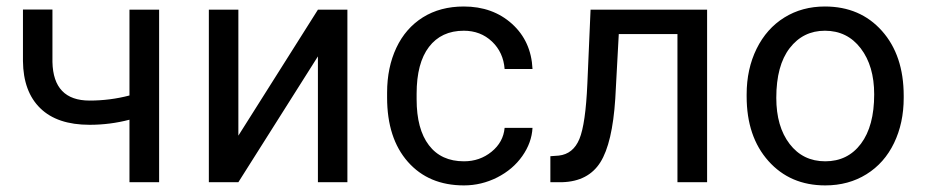

<svg xmlns="http://www.w3.org/2000/svg" viewBox="-20 -558 2832 588"><path d="M467.3 0V-528.3H376.5V-265.6C336.8 -255.2 296.1 -250 254.4 -250C180.2 -250 142.3 -289.4 140.6 -368.2V-528.8H50.3V-371.1C50.9 -308.6 68.6 -260.4 103.3 -226.6C137.9 -192.7 188.3 -175.8 254.4 -175.8C296.1 -175.8 336.8 -181 376.5 -191.4V0Z M953.6 -528.3 710 -142.6V-528.3H619.6V0H710L953.6 -385.3V0H1043.9V-528.3Z M1400.9 -64C1354.3 -64 1318.5 -80.4 1293.5 -113.3C1268.4 -146.2 1255.9 -193 1255.9 -253.9V-271C1255.9 -333.5 1268.5 -381.3 1293.7 -414.3C1318.9 -447.3 1354.5 -463.9 1400.4 -463.9C1434.6 -463.9 1463.3 -452.9 1486.6 -430.9C1509.8 -408.9 1522.8 -380.9 1525.4 -346.7H1610.8C1608.2 -403.3 1587.3 -449.4 1548.1 -484.9C1508.9 -520.3 1459.6 -538.1 1400.4 -538.1C1352.2 -538.1 1310.5 -527 1275.1 -504.9C1239.8 -482.7 1212.7 -451.7 1193.8 -411.6C1175 -371.6 1165.5 -325.8 1165.5 -274.4V-259.3C1165.5 -175.9 1186.8 -110.3 1229.2 -62.3C1271.7 -14.2 1328.9 9.8 1400.9 9.8C1436.7 9.8 1470.6 1.6 1502.7 -14.6C1534.7 -30.9 1560.4 -52.7 1579.6 -80.1C1598.8 -107.4 1609.2 -136.2 1610.8 -166.5H1525.4C1522.8 -137.2 1509.4 -112.8 1485.4 -93.3C1461.3 -73.7 1433.1 -64 1400.9 -64Z M2145.5 -528.3H1788.6L1778.8 -302.2C1775.2 -219.6 1767.1 -162.9 1754.4 -132.3C1741.7 -101.7 1720.7 -84.8 1691.4 -81.5L1665.5 -79.6V0H1701.7C1755 -1.6 1794 -22 1818.6 -61C1843.2 -100.1 1858.4 -165 1864.3 -255.9L1875 -453.6H2054.7V0H2145.5Z M2266.6 -269V-262.7C2266.6 -180.7 2288.8 -114.7 2333.3 -64.9C2377.7 -15.1 2435.7 9.8 2507.3 9.8C2554.9 9.8 2596.9 -1.6 2633.5 -24.4C2670.2 -47.2 2698.3 -79 2718 -119.9C2737.7 -160.7 2747.6 -206.9 2747.6 -258.3V-264.6C2747.6 -347.3 2725.3 -413.6 2680.9 -463.4C2636.5 -513.2 2578.3 -538.1 2506.3 -538.1C2459.8 -538.1 2418.4 -526.9 2382.1 -504.4C2345.8 -481.9 2317.5 -450 2297.1 -408.7C2276.8 -367.4 2266.6 -320.8 2266.6 -269ZM2357.4 -258.3C2357.4 -324.4 2371.1 -375.2 2398.4 -410.6C2425.8 -446.1 2461.8 -463.9 2506.3 -463.9C2551.9 -463.9 2588.5 -445.9 2616 -409.9C2643.5 -373.9 2657.2 -327 2657.2 -269C2657.2 -204.3 2643.7 -153.9 2616.7 -117.9C2589.7 -81.9 2553.2 -64 2507.3 -64C2461.8 -64 2425.4 -81.7 2398.2 -117.2C2371 -152.7 2357.4 -199.7 2357.4 -258.3Z"/></svg>

Font: Roboto1
Style: rg
Weight: 400
Designer: Google
Version: Version 2.137; 2017